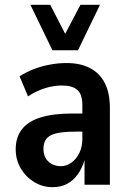

<svg xmlns="http://www.w3.org/2000/svg" viewBox="-20 -765 534 795"><path d="M197 10Q156 10 121 -11.5Q86 -33 65.5 -68.5Q45 -104 45 -147Q45 -197 71 -230Q97 -263 149 -279Q201 -295 280 -295H335V-220H296Q258 -220 232.5 -216.5Q207 -213 191 -205Q175 -197 167.5 -183Q160 -169 160 -148Q160 -115 180.5 -96Q201 -77 232 -77Q255 -77 275.5 -91.5Q296 -106 308.5 -131.5Q321 -157 321 -190V-330Q321 -374 300.5 -392.5Q280 -411 236 -411Q204 -411 168.5 -400.5Q133 -390 96 -366L61 -449Q89 -467 120.5 -479Q152 -491 186.5 -497.5Q221 -504 255 -504Q313 -504 353 -483Q393 -462 414 -421Q435 -380 435 -317V0H330V-102Q320 -68 301.5 -42.5Q283 -17 257.5 -3.5Q232 10 197 10ZM197 -557 106 -745H188L250 -625L313 -745H394L303 -557Z"/></svg>

Font: Nunito Sans 10pt Condensed
Style: Bold
Weight: 700
Width: 3
Designer: Vernon Adams
Foundry: Vernon Adams
Version: Version 3.101;gftools[0.9.27]